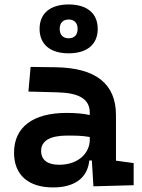

<svg xmlns="http://www.w3.org/2000/svg" viewBox="-20 -818 626 848"><path d="M392.6 4.9 570.3 0V-97.7L492.2 -108.4V-309.6C492.2 -446.3 405.3 -518.6 224.6 -521L115.2 -522.5L105.5 -413.6L234.4 -410.2C328.6 -407.7 376.5 -380.9 376.5 -320.3V-310.1C346.7 -316.4 314.5 -319.3 273.9 -319.3C126 -319.3 42 -256.8 42 -143.6C42 -45.4 105 9.8 214.4 9.8C307.1 9.8 366.2 -29.8 374.5 -109.4H385.7ZM283.2 -582.5C364.7 -582.5 411.6 -622.1 411.6 -690.4C411.6 -758.8 364.7 -798.3 283.2 -798.3C201.7 -798.3 154.8 -758.8 154.8 -690.4C154.8 -622.1 201.7 -582.5 283.2 -582.5ZM376.5 -212.9V-200.2C376.5 -146.5 331.1 -90.3 240.7 -90.3C189.5 -90.3 161.6 -111.8 161.6 -151.4C161.6 -196.3 201.7 -219.2 276.9 -219.2C311 -219.2 341.3 -219.2 376.5 -212.9ZM283.2 -648.9C257.8 -648.9 243.7 -664.1 243.7 -690.4C243.7 -716.3 257.8 -731.9 283.2 -731.9C308.6 -731.9 322.8 -716.3 322.8 -690.4C322.8 -664.1 308.6 -648.9 283.2 -648.9Z"/></svg>

Font: Cascadia Mono SemiBold
Style: Regular
Weight: 600
Monospace: yes
Designer: Aaron Bell
Foundry: Saja Typeworks
Version: Version 2404.023